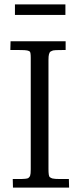

<svg xmlns="http://www.w3.org/2000/svg" viewBox="-20 -855 362 875"><path d="M48.1 -786.9V-835H278.1V-786.9ZM27.1 -627 28.1 -667H279.1V-627H262Q227.3 -627 221.6 -625.1Q215.8 -623.3 211.7 -620.8Q207.5 -618.4 206.2 -615.4Q204.8 -612.3 203.1 -607.2Q200.9 -599.6 200.9 -581.1V-85Q200.9 -52.7 206.4 -48.2Q211.9 -43.7 218.8 -41.7Q228 -39.1 254.9 -39.1H293.9L294.9 0H39.1L38.1 -39.1H64Q103 -39.1 109 -43.6Q115 -48.1 117.2 -54Q120.1 -61.8 120.1 -83V-591.1Q120.1 -617.2 115.4 -620.4Q110.6 -623.5 104 -625Q96.2 -627 69.1 -627Z"/></svg>

Font: Linden Hill
Style: Regular
Weight: 400
Version: Version 1.202